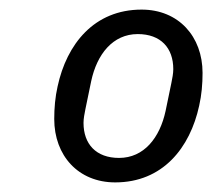

<svg xmlns="http://www.w3.org/2000/svg" viewBox="-20 -724 442 400"><path d="M220 -344C319 -344 376 -416 395 -504C400 -526 402 -549 402 -572C402 -648 352 -704 275 -704C176 -704 119 -632 100 -544C95 -522 93 -499 93 -476C93 -400 143 -344 220 -344ZM228 -395C180 -395 154 -424 154 -468C154 -477 156 -487 158 -497L170 -555C182 -611 215 -653 267 -653C315 -653 341 -624 341 -580C341 -571 339 -561 337 -551L325 -493C313 -437 280 -395 228 -395Z"/></svg>

Font: LVC Sans
Style: Italic
Weight: 400
Italic angle: -11.31°
Designer: Mike Abbink, Paul van der Laan, Pieter van Rosmalen
Foundry: Bold Monday
Version: Version 3.0